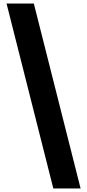

<svg xmlns="http://www.w3.org/2000/svg" viewBox="-20 -820 492 1084"><path d="M281 244 17 -800H171L435 244Z"/></svg>

Font: Noto Sans Tamil Condensed Black
Style: Regular
Weight: 900
Width: 3
Designer: Jelle Bosma - Monotype Design Team
Foundry: Monotype Imaging Inc.
Version: Version 2.004; ttfautohint (v1.8.4.7-5d5b)